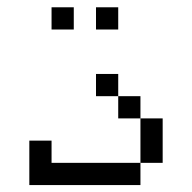

<svg xmlns="http://www.w3.org/2000/svg" viewBox="-20 -708 540 540"><path d="M187.5 -625H125V-687.5H187.5ZM62.5 -312.5H125V-250H375V-187.5H62.5ZM250 -500H312.5V-437.5H250ZM250 -687.5H312.5V-625H250ZM312.5 -437.5H375V-375H312.5ZM375 -375H437.5V-250H375Z"/></svg>

Font: 寒蝉点阵体 16px
Style: Regular
Weight: 400
Designer: Designed by Warren2060
Foundry: ChillType
Version: Version 1.000